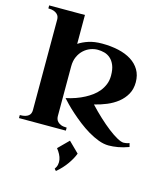

<svg xmlns="http://www.w3.org/2000/svg" viewBox="-131 -772 948 1109"><g transform="rotate(15 343.0 -217.0)"><path d="M304.2 0H23.9V-18.1Q43 -18.1 55.7 -21.7Q68.4 -25.4 75.9 -31.7Q83.5 -38.1 86.7 -46.6Q89.8 -55.2 89.8 -64.9V-607.9Q89.8 -615.2 87.2 -623.5Q84.5 -631.8 77.1 -638.9Q69.8 -646 57.1 -650.9Q44.4 -655.8 23.9 -655.8V-673.8H237.8V-501Q262.7 -517.6 296.9 -528.8Q331.1 -540 377 -540Q429.7 -540 474.6 -530Q519.5 -520 552.2 -499.5Q585 -479 603.5 -447.8Q622.1 -416.5 622.1 -374Q622.1 -333 604.7 -302.2Q587.4 -271.5 559.1 -249Q530.8 -226.6 494.9 -211.7Q459 -196.8 421.9 -188Q453.1 -154.3 486.1 -123.8Q519 -93.3 549.3 -69.8Q579.6 -46.4 604.5 -32.7Q629.4 -19 644 -19Q648.4 -19 657.7 -20.3Q667 -21.5 678.2 -25.9L684.1 -3.9Q649.4 8.8 619.6 13.9Q589.8 19 564 19Q535.2 19 503.4 7.1Q471.7 -4.9 440.4 -23.4Q409.2 -42 379.6 -64.9Q350.1 -87.9 325.2 -110.1Q300.3 -132.3 281.7 -151.4Q263.2 -170.4 253.9 -181.2Q315.4 -194.3 363.8 -220.2Q384.3 -231 404.3 -245.6Q424.3 -260.3 439.7 -279.3Q455.1 -298.3 464.6 -321.8Q474.1 -345.2 474.1 -374Q474.1 -411.6 464.1 -435.8Q454.1 -460 438 -474.1Q421.9 -488.3 401.9 -493.7Q381.8 -499 361.8 -499Q340.8 -499 318.8 -491Q296.9 -482.9 278.8 -466.3Q260.7 -449.7 249.3 -424.8Q237.8 -399.9 237.8 -366.2V-68.8Q237.8 -61.5 240.2 -52.7Q242.7 -43.9 249.8 -36.4Q256.8 -28.8 269.8 -23.4Q282.7 -18.1 304.2 -18.1ZM298.8 229Q308.6 215.8 311.5 201.2Q314.5 186.5 311.8 171.4Q309.1 156.2 301 140.9Q293 125.5 281.2 110.8L342.3 49.8L404.3 110.8Q393.6 140.1 369.4 174.8Q345.2 209.5 309.1 240.2Z"/></g></svg>

Font: Uncial Antiqua
Style: Regular
Weight: 400
Version: Version 1.000